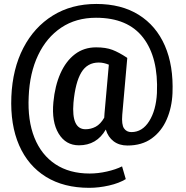

<svg xmlns="http://www.w3.org/2000/svg" viewBox="-20 -715 925 957"><path d="M424.8 221.2Q297.9 221.2 209 166.3Q120.1 111.3 75.4 9.3Q30.8 -92.8 36.6 -233.4Q42.5 -372.1 96.2 -475.8Q149.9 -579.6 243.2 -637.5Q336.4 -695.3 460.4 -695.3Q585 -695.3 671.6 -641.1Q758.3 -586.9 801.8 -487.3Q845.2 -387.7 839.8 -251Q836.9 -179.2 811 -119.9Q785.2 -60.5 736.3 -25.1Q687.5 10.3 615.2 10.3Q574.2 10.3 546.4 -10.7Q518.6 -31.7 507.3 -69.3Q461.9 9.3 373.5 9.3Q307.6 9.3 272.2 -49.3Q236.8 -107.9 246.1 -205.6Q253.9 -287.6 281.2 -349.1Q308.6 -410.6 353.5 -444.8Q398.4 -479 459 -479Q507.3 -479 540 -466.6Q572.8 -454.1 613.3 -427.2L614.3 -425.3L589.4 -143.1Q585.4 -93.8 598.1 -75.2Q610.8 -56.6 634.8 -56.6Q689.5 -56.6 723.6 -111.1Q757.8 -165.5 762.2 -251Q770 -427.7 693.6 -527.1Q617.2 -626.5 458.5 -626.5Q358.9 -626.5 285.4 -577.4Q211.9 -528.3 169.9 -439.9Q127.9 -351.6 123 -233.4Q117.2 -114.7 151.6 -28.8Q186 57.1 256.1 103.5Q326.2 149.9 426.8 149.9Q468.8 149.9 512.9 139.9Q557.1 129.9 588.4 114.3L606.9 177.7Q573.7 198.2 523.2 209.7Q472.7 221.2 424.8 221.2ZM406.2 -70.8Q433.1 -70.8 456.8 -83.3Q480.5 -95.7 499.5 -128.4Q499.5 -136.7 501 -150.9L522.5 -392.6Q510.7 -397.5 498 -400.4Q485.4 -403.3 472.2 -403.3Q415 -403.3 385.3 -353.8Q355.5 -304.2 346.2 -203.1Q335.4 -70.8 406.2 -70.8Z"/></svg>

Font: Roboto Slab Medium
Style: Regular
Weight: 500
Designer: Google
Version: Version 2.001; ttfautohint (v1.8.3)